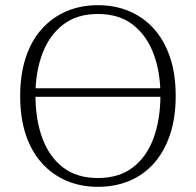

<svg xmlns="http://www.w3.org/2000/svg" viewBox="-20 -708 757 742"><path d="M624 -334H93V-367H624ZM117 -341Q117 -247 143.5 -174.5Q170 -102 223.5 -61Q277 -20 358 -20Q440 -20 493.5 -61Q547 -102 573.5 -174.5Q600 -247 600 -341Q600 -429 573.5 -500Q547 -571 493.5 -612.5Q440 -654 358 -654Q277 -654 223.5 -612.5Q170 -571 143.5 -500Q117 -429 117 -341ZM358 -688Q425 -688 480 -664.5Q535 -641 575 -596.5Q615 -552 637 -487Q659 -422 659 -337Q659 -253 637 -187.5Q615 -122 575 -77Q535 -32 480 -9Q425 14 358 14Q292 14 237 -9.5Q182 -33 141.5 -78Q101 -123 79.5 -188Q58 -253 58 -337Q58 -420 79.5 -485.5Q101 -551 141.5 -596Q182 -641 237 -664.5Q292 -688 358 -688Z"/></svg>

Font: Source Serif 4 18pt Light
Style: Regular
Weight: 300
Designer: Frank Grießhammer
Foundry: Adobe Systems Incorporated
Version: Version 4.004;hotconv 1.0.116;makeotfexe 2.5.65601